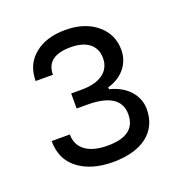

<svg xmlns="http://www.w3.org/2000/svg" viewBox="-80 -929 482 515"><g transform="rotate(-20 160.5 -671.5)"><path d="M159.2 -860.4C123 -860.4 93.8 -851.6 71.8 -833.5C49.3 -815.4 38.1 -790.5 38.1 -758.8H87.4C87.4 -794.4 110.8 -812 157.2 -812C202.1 -812 229 -791.5 229 -754.9C229 -717.3 199.2 -694.8 146.5 -694.8H116.2V-651.9H146.5C209.5 -651.9 241.2 -631.3 241.2 -590.3C241.2 -549.8 214.4 -529.8 160.6 -529.8C107.4 -529.8 75.2 -551.8 75.2 -592.8H23.4C23.4 -558.1 35.6 -531.2 60.5 -512.2C85.4 -493.2 118.2 -483.4 159.7 -483.4C243.2 -483.4 292.5 -521.5 292.5 -586.4C292.5 -625 264.2 -659.2 215.3 -670.9V-676.3C258.8 -688.5 282.7 -721.2 282.7 -758.8C282.7 -788.6 271.5 -813 248.5 -832C225.6 -851.1 195.8 -860.4 159.2 -860.4Z"/></g></svg>

Font: Estedad Regular
Style: Regular
Weight: 400
Designer: Amin Abedi
Version: Version 7.3